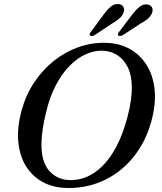

<svg xmlns="http://www.w3.org/2000/svg" viewBox="-20 -927 808 960"><path d="M510.5 -712.8Q577.2 -710.8 628.4 -682.5Q679.5 -654.1 711.5 -604.3Q743.5 -554.4 752.1 -487.2Q760.7 -419.9 741.6 -339.6Q720.7 -252.6 678.4 -185.7Q636.1 -118.8 578.2 -73.6Q520.3 -28.3 451.8 -6.5Q383.2 15.4 309.3 12.7Q242.4 10.5 191 -18.3Q139.6 -47.1 108.6 -98.3Q77.6 -149.6 71.3 -219.9Q65 -290.3 88.3 -375.7Q108.8 -451 150.1 -513.6Q191.4 -576.2 248.1 -621.8Q304.9 -667.4 371.9 -691.2Q438.9 -715 510.5 -712.8ZM325.9 -26.6Q367.7 -24.6 409.7 -41.1Q451.8 -57.6 490.7 -95.4Q529.6 -133.2 562.2 -194.8Q594.9 -256.3 617.9 -344Q629.4 -388.4 634.5 -425.4Q639.7 -462.4 639.1 -492.9Q638.5 -550.3 619.4 -589.6Q600.4 -628.9 568.7 -649.9Q537 -671 497.8 -673.2Q455.3 -675.8 412.4 -657.4Q369.4 -639 330.7 -600.5Q291.9 -562 261 -504.2Q230 -446.4 211.5 -370.3Q199 -320.6 193.3 -280.5Q187.6 -240.4 187.3 -208.7Q186.3 -118.9 225 -74.2Q263.6 -29.4 325.9 -26.6ZM498.2 -854.4Q516.9 -879.7 534.3 -894.2Q551.7 -908.7 572.7 -906.5Q589.8 -904.8 596.8 -892.6Q603.8 -880.3 597.5 -863.9Q591.4 -847.3 577.1 -834.8Q562.7 -822.2 541.5 -810.1L452.7 -751.1Q446.6 -747.6 440.3 -746.9Q434 -746.2 430.3 -749.6Q427.1 -753.4 429 -758.6Q431 -763.7 435.9 -769.8ZM641.2 -854.4Q660.5 -879.3 678.4 -893.4Q696.3 -907.5 716.9 -904.7Q733.8 -902.2 740.1 -889.8Q746.3 -877.3 739.5 -860.7Q732.7 -844.3 718.1 -832.2Q703.4 -820.2 682 -808.7L593.3 -750.7Q586.5 -747.4 580.3 -746.9Q574.1 -746.4 571 -750Q567.8 -754 570.2 -759.2Q572.6 -764.3 577.4 -770.2Z"/></svg>

Font: Fraunces
Style: Italic
Weight: 900
Italic angle: -16°
Version: Version 1.000;[0bf87f6ff]